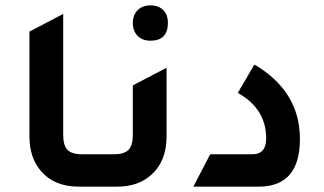

<svg xmlns="http://www.w3.org/2000/svg" viewBox="-20 -697 1209 717"><path d="M274 0Q183 0 133 -58Q90 -108 90 -187V-579L216 -645V-193Q216 -154 232 -137.5Q248 -121 286 -121H376V0Z M542 -545Q512 -545 494 -563Q476 -581 476 -612Q476 -641 494 -659Q512 -677 542 -677Q572 -677 589.5 -659.5Q607 -642 607 -612Q607 -545 542 -545ZM316 0V-121H406Q444 -121 460 -137.5Q476 -154 476 -193V-378L602 -444V-187Q602 -96 546 -45Q497 0 418 0Z M702 0 765 -121H923Q974 -121 974 -180Q974 -291 868 -350L930 -456Q1100 -356 1100 -178Q1100 0 946 0Z"/></svg>

Font: Space Grotesk SemiBold
Style: Regular
Weight: 600
Designer: Florian Karsten
Foundry: Florian Karsten
Version: Version 2.000